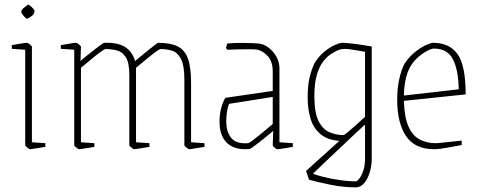

<svg xmlns="http://www.w3.org/2000/svg" viewBox="-20 -635 2067 830"><path d="M74 -592Q75 -594 81 -599.5Q87 -605 94 -610Q101 -615 102 -615Q105 -615 112 -609Q119 -603 125 -596Q131 -589 129 -585L126 -575Q125 -571 112.5 -562.5Q100 -554 97 -554Q94 -554 87.5 -560.5Q81 -567 76 -574.5Q71 -582 72 -584ZM109 10Q107 10 98 3Q89 -4 89 -7V-420L31 -424V-440Q58 -445 75 -447.5Q92 -450 98 -450Q100 -450 109 -443Q118 -436 118 -433V-20L176 -16V0Q149 4 132 7Q115 10 109 10Z M321 10Q319 10 310 3Q301 -4 301 -7V-420L243 -424V-440Q270 -445 287 -447.5Q304 -450 310 -450Q312 -450 321 -443Q330 -436 330 -433L328 -371Q337 -380 353.5 -393Q370 -406 386.5 -419Q403 -432 415.5 -441Q428 -450 430 -450Q489 -452 520.5 -432Q552 -412 564 -371Q573 -379 589 -392Q605 -405 621.5 -418.5Q638 -432 650 -441Q662 -450 664 -450Q717 -450 748 -434.5Q779 -419 792.5 -381.5Q806 -344 806 -276V-20L864 -16V0Q837 4 820 7Q803 10 797 10Q795 10 786 3Q777 -4 777 -7V-290Q777 -352 762.5 -380Q748 -408 724.5 -415.5Q701 -423 674 -423Q670 -423 653.5 -411Q637 -399 617 -382.5Q597 -366 582.5 -354Q568 -342 568 -342V-20L626 -16V0Q599 4 582 7Q565 10 559 10Q557 10 548 3Q539 -4 539 -7V-310Q539 -363 524.5 -386.5Q510 -410 487 -416.5Q464 -423 436 -423Q432 -423 415.5 -411Q399 -399 379 -382.5Q359 -366 344.5 -354Q330 -342 330 -342V-20L388 -16V0Q361 4 344 7Q327 10 321 10Z M1058 9Q997 15 963 -15.5Q929 -46 929 -109Q929 -141 936 -167Q943 -193 954 -212L1159 -242V-326Q1159 -370 1136 -394Q1113 -418 1087 -421Q1079 -422 1056 -422Q1033 -422 1007 -421.5Q981 -421 963 -420L957 -427L962 -447Q995 -450 1033.5 -449.5Q1072 -449 1097 -447Q1120 -445 1140.5 -429.5Q1161 -414 1174.5 -390.5Q1188 -367 1188 -339V-20L1246 -16V0Q1215 5 1200.5 7.5Q1186 10 1179 10Q1175 10 1167 3Q1159 -4 1159 -7L1161 -69Q1125 -39 1095 -15.5Q1065 8 1058 9ZM958 -111Q958 -65 980 -38.5Q1002 -12 1052 -16Q1057 -16 1073 -28.5Q1089 -41 1112 -59.5Q1135 -78 1159 -99V-216L970 -186Q964 -171 961 -150.5Q958 -130 958 -111Z M1518 175Q1464 175 1408 163.5Q1352 152 1316 142L1303 104L1447 -26Q1395 -30 1365 -55.5Q1335 -81 1322.5 -122Q1310 -163 1310 -212Q1310 -267 1318.5 -301Q1327 -335 1339 -361Q1358 -392 1382 -411.5Q1406 -431 1427.5 -440.5Q1449 -450 1459 -450Q1477 -450 1515.5 -445Q1554 -440 1587 -434V52Q1587 81 1578.5 109.5Q1570 138 1554.5 156.5Q1539 175 1518 175ZM1465 -51Q1468 -51 1482.5 -63Q1497 -75 1514.5 -90.5Q1532 -106 1545 -118Q1558 -130 1558 -130V-411Q1516 -419 1487.5 -422.5Q1459 -426 1441 -418Q1428 -412 1410.5 -401Q1393 -390 1376.5 -368.5Q1360 -347 1349.5 -311Q1339 -275 1339 -219Q1339 -148 1357 -112Q1375 -76 1404 -63.5Q1433 -51 1465 -51ZM1521 149Q1522 149 1531 139.5Q1540 130 1549 107.5Q1558 85 1558 46V-93L1556 -95Q1536 -77 1505 -47.5Q1474 -18 1440 14Q1406 46 1377.5 73Q1349 100 1335 114V117Q1345 121 1375.5 129Q1406 137 1445.5 143Q1485 149 1521 149Z M1976 -8Q1948 -3 1913 3.5Q1878 10 1856 10Q1774 10 1735.5 -46.5Q1697 -103 1697 -205Q1697 -253 1706 -293.5Q1715 -334 1729 -360Q1749 -390 1774 -410Q1799 -430 1821 -440Q1843 -450 1852 -450Q1923 -450 1958 -401Q1993 -352 1993 -227L1726 -199Q1728 -129 1745.5 -89Q1763 -49 1793.5 -32.5Q1824 -16 1864 -16Q1868 -16 1889.5 -18Q1911 -20 1936.5 -23Q1962 -26 1976 -27ZM1791 -391Q1756 -361 1741.5 -320Q1727 -279 1726 -222L1963 -249Q1962 -330 1938.5 -377.5Q1915 -425 1856 -425Q1845 -425 1827 -415.5Q1809 -406 1791 -391Z"/></svg>

Font: Grenze Gotisch Thin
Style: Regular
Weight: 100
Designer: Renata Polastri
Foundry: Omnibus-Type
Version: Version 1.001